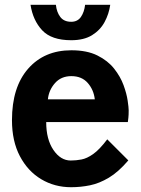

<svg xmlns="http://www.w3.org/2000/svg" viewBox="-20 -771 588 802"><path d="M277 11Q208 11 152 -22.5Q96 -56 63 -118.8Q30 -181.5 30 -269Q30 -407 97.5 -484Q165 -561 278 -561Q343.5 -561 387 -539.2Q430.5 -517.5 456.8 -484.2Q483 -451 496 -415.5Q509 -380 513.2 -351Q517.5 -322 517.5 -310Q517.5 -289.5 516.2 -278.8Q515 -268 514 -261H173Q173 -189 203 -144.8Q233 -100.5 275.5 -100.5Q297.5 -100.5 320.2 -104.8Q343 -109 369.2 -127.5Q395.5 -146 428 -189L516 -101Q474.5 -52.5 434.8 -28.8Q395 -5 356 3Q317 11 277 11ZM180 -356H376Q371.5 -396 346.5 -424.5Q321.5 -453 278 -453Q235.5 -453 209.8 -424Q184 -395 180 -356ZM277.5 -603Q195 -603 156.2 -644.5Q117.5 -686 107.5 -751H213.5Q216.5 -720.5 231.8 -700.2Q247 -680 277.5 -680Q304 -680 318 -700.2Q332 -720.5 335.5 -751H440.5Q435 -712.5 416.8 -678.8Q398.5 -645 364.5 -624Q330.5 -603 277.5 -603Z"/></svg>

Font: Junction
Style: Bold
Weight: 700
Designer: Caroline Hadilaksono
Foundry: Caroline Hadilaksono, Tyler Finck, The League of Moveable Type
Version: Version 2.000; ttfautohint (v1.8.3)